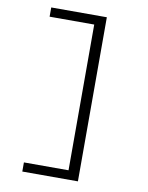

<svg xmlns="http://www.w3.org/2000/svg" viewBox="-98 -853 809 1051"><g transform="rotate(10 307.0 -327.0)"><path d="M100.1 -731.9V-783.2H409.2V128.9H100.1V78.1H348.1V-731.9Z"/></g></svg>

Font: IntelOne Mono Light
Style: Regular
Weight: 300
Designer: Fred Shallcrass
Foundry: Frere-Jones Type LLC
Version: Version 1.200;hotconv 1.1.0;makeotfexe 2.6.0;FJTRelease1.2